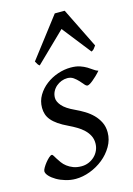

<svg xmlns="http://www.w3.org/2000/svg" viewBox="-114 -762 581 841"><g transform="rotate(-15 176.5 -342.0)"><path d="M340.8 -412.1Q331.1 -400.9 321.5 -391.8Q312 -382.8 303.7 -376Q295.4 -369.1 288.8 -365.5Q282.2 -361.8 278.8 -361.8Q272.5 -361.8 265.4 -370.4Q258.3 -378.9 249.3 -388.9Q240.2 -398.9 228.3 -407.5Q216.3 -416 200.2 -416Q186.5 -416 173.3 -410.9Q160.2 -405.8 149.7 -396.7Q139.2 -387.7 132.6 -374.8Q126 -361.8 126 -346.2Q126 -329.1 142.3 -310.1Q158.7 -291 198.2 -272.9Q218.3 -263.7 238.3 -251.5Q258.3 -239.3 274.2 -223.4Q290 -207.5 300 -187.3Q310.1 -167 310.1 -141.1Q310.1 -107.4 292.7 -77.9Q275.4 -48.3 248.3 -26.6Q221.2 -4.9 188 7.6Q154.8 20 123 20Q100.1 20 77.6 13.4Q55.2 6.8 37.6 -3.4Q20 -13.7 9 -25.6Q-2 -37.6 -2 -47.9Q-2 -53.2 3.9 -63.5Q9.8 -73.7 17.8 -83.7Q25.9 -93.8 34.2 -101.3Q42.5 -108.9 47.9 -108.9Q51.3 -108.9 54.9 -102.8Q58.6 -96.7 64.2 -87.6Q69.8 -78.6 77.6 -67.9Q85.4 -57.1 97.2 -48.1Q108.9 -39.1 124.8 -33Q140.6 -26.9 162.1 -26.9Q179.2 -26.9 194.6 -33.4Q210 -40 221.4 -51Q232.9 -62 239.5 -76.9Q246.1 -91.8 246.1 -108.9Q246.1 -127.9 238.3 -143.3Q230.5 -158.7 217.5 -171.1Q204.6 -183.6 187.5 -193.8Q170.4 -204.1 151.9 -212.9Q126 -225.1 108.4 -237.3Q90.8 -249.5 80.1 -262.2Q69.3 -274.9 64.7 -289.1Q60.1 -303.2 60.1 -318.8Q60.1 -349.6 75.2 -375Q90.3 -400.4 114.3 -418.7Q138.2 -437 167.7 -447Q197.3 -457 226.1 -457Q251 -457 268.1 -451.2Q285.2 -445.3 298.1 -437.5Q311 -429.7 320.8 -422.4Q330.6 -415 340.8 -412.1ZM355.5 -522.9Q348.6 -513.2 345 -508.8Q341.3 -504.4 333.5 -501L231.9 -630.4L98.6 -501Q94.2 -503.9 90.8 -508.5Q87.4 -513.2 82.5 -522.9L221.2 -704.1H266.1Z"/></g></svg>

Font: Gentium Plus Eur
Style: Italic
Weight: 400
Italic angle: -8°
Designer: J. Victor Gaultney, Annie Olsen, Iska Routamaa, Becca Hirsbrunner
Foundry: SIL International
Version: Version 5.000